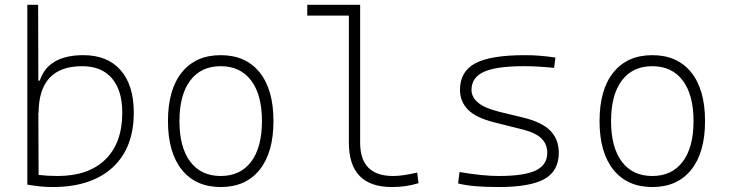

<svg xmlns="http://www.w3.org/2000/svg" viewBox="-20 -752 2970 782"><path d="M193.8 9.8Q168 9.8 143.1 7.1Q118.2 4.4 91.3 0V-732.4H135.3L136.2 -423.8H142.1Q176.3 -527.3 319.8 -527.3Q417.5 -527.3 471.2 -466.3Q524.9 -405.3 524.9 -293Q524.9 -148.9 438.2 -69.6Q351.6 9.8 193.8 9.8ZM136.2 -294.4 137.2 -39.6Q173.8 -35.2 214.4 -35.2Q340.3 -35.2 409.2 -102.5Q478 -169.9 478 -293Q478 -383.8 435.8 -433.1Q393.6 -482.4 314.9 -482.4Q137.2 -482.4 137.2 -291Z M878.9 9.8Q777.3 9.8 720.7 -60.5Q664.1 -130.9 664.1 -258.8Q664.1 -387.2 720.7 -457.3Q777.3 -527.3 878.9 -527.3Q981 -527.3 1037.4 -457.3Q1093.8 -387.2 1093.8 -258.8Q1093.8 -130.9 1037.4 -60.5Q981 9.8 878.9 9.8ZM878.9 -35.2Q959 -35.2 1002.9 -93.5Q1046.9 -151.9 1046.9 -258.8Q1046.9 -365.7 1002.9 -424.1Q959 -482.4 878.9 -482.4Q798.8 -482.4 754.9 -424.1Q710.9 -365.7 710.9 -258.8Q710.9 -151.9 754.9 -93.5Q798.8 -35.2 878.9 -35.2Z M1576.2 9.8Q1400.9 9.8 1400.9 -170.9V-688.5H1231.4V-732.4H1446.8V-170.9Q1446.8 -35.2 1581.1 -35.2Q1620.6 -35.2 1679.2 -49.3L1684.6 -5.9Q1656.7 2.4 1631.1 6.1Q1605.5 9.8 1576.2 9.8Z M2010.7 9.8Q1954.6 9.8 1915.5 6.3Q1876.5 2.9 1845.7 -4.9L1851.6 -51.3Q1946.8 -35.2 2010.7 -35.2Q2114.7 -35.2 2161.9 -57.6Q2209 -80.1 2209 -129.9Q2209 -164.6 2185.3 -188Q2161.6 -211.4 2108.9 -224.6L1994.1 -253.4Q1918.9 -272 1886.2 -305.2Q1853.5 -338.4 1853.5 -386.2Q1853.5 -460.9 1915.8 -494.1Q1978 -527.3 2117.2 -527.3Q2149.4 -527.3 2177.5 -525.1Q2205.6 -522.9 2242.2 -517.6L2236.8 -475.6Q2196.8 -479.5 2167.7 -481Q2138.7 -482.4 2114.3 -482.4Q2001.5 -482.4 1950.9 -459.5Q1900.4 -436.5 1900.4 -385.7Q1900.4 -356.4 1927.5 -333.7Q1954.6 -311 2016.6 -295.9L2107.9 -273.9Q2187 -254.9 2221.4 -219.7Q2255.9 -184.6 2255.9 -129.9Q2255.9 -56.2 2198 -23.2Q2140.1 9.8 2010.7 9.8Z M2636.7 9.8Q2535.2 9.8 2478.5 -60.5Q2421.9 -130.9 2421.9 -258.8Q2421.9 -387.2 2478.5 -457.3Q2535.2 -527.3 2636.7 -527.3Q2738.8 -527.3 2795.2 -457.3Q2851.6 -387.2 2851.6 -258.8Q2851.6 -130.9 2795.2 -60.5Q2738.8 9.8 2636.7 9.8ZM2636.7 -35.2Q2716.8 -35.2 2760.7 -93.5Q2804.7 -151.9 2804.7 -258.8Q2804.7 -365.7 2760.7 -424.1Q2716.8 -482.4 2636.7 -482.4Q2556.6 -482.4 2512.7 -424.1Q2468.8 -365.7 2468.8 -258.8Q2468.8 -151.9 2512.7 -93.5Q2556.6 -35.2 2636.7 -35.2Z"/></svg>

Font: Cascadia Code ExtraLight
Style: Regular
Weight: 200
Monospace: yes
Designer: Aaron Bell
Foundry: Saja Typeworks
Version: Version 2407.024; ttfautohint (v1.8.4)